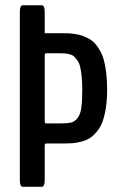

<svg xmlns="http://www.w3.org/2000/svg" viewBox="-20 -722 463 742"><path d="M68.8 0Q56.6 0 56.6 -25.4V-676.3Q56.6 -701.7 68.8 -701.7H140.6Q152.8 -701.7 152.8 -676.3V-593.8H212.4Q230 -593.8 242.7 -593.3Q255.4 -592.8 271.7 -590.3Q288.1 -587.9 299.8 -583.5Q311.5 -579.1 325.2 -571.3Q338.9 -563.5 348.4 -552.5Q357.9 -541.5 367.2 -525.1Q376.5 -508.8 381.8 -488Q387.2 -467.3 390.6 -439.5Q394 -411.6 394 -377.9Q394 -337.9 389.2 -305.9Q384.3 -273.9 376.2 -252Q368.2 -230 355.2 -214.4Q342.3 -198.7 329.1 -189.7Q315.9 -180.7 297.6 -175.5Q279.3 -170.4 263.7 -168.9Q248 -167.5 227.5 -167.5H158.2Q152.8 -167.5 152.8 -158.2V-25.4Q152.8 0 140.6 0ZM157.7 -245.1H216.3Q242.2 -245.1 255.9 -248.8Q269.5 -252.4 280.3 -266.4Q291 -280.3 294.4 -306.2Q297.9 -332 297.9 -377.4Q297.9 -406.2 295.4 -428Q293 -449.7 289.6 -464.4Q286.1 -479 278.8 -489Q271.5 -499 265.4 -504.4Q259.3 -509.8 248.3 -512.5Q237.3 -515.1 229.2 -515.6Q221.2 -516.1 207 -516.1H157.7Q152.8 -516.1 152.8 -506.3V-254.4Q152.8 -245.1 157.7 -245.1Z"/></svg>

Font: BenchNine
Style: Bold
Weight: 700
Version: Version 1 ; ttfautohint (v0.92.18-e454-dirty) -l 8 -r 50 -G 